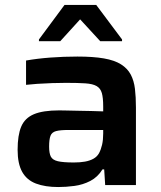

<svg xmlns="http://www.w3.org/2000/svg" viewBox="-20 -746 648 774"><path d="M215 8Q162 8 125 -6Q88 -20 69.5 -53Q51 -86 51 -142Q51 -201 65.5 -235.5Q80 -270 116.5 -285.5Q153 -301 219 -301Q229 -301 249 -300.5Q269 -300 295 -299.5Q321 -299 347.5 -298.5Q374 -298 396 -297V-317Q396 -352 390.5 -371Q385 -390 369.5 -399Q354 -408 324 -410Q294 -412 246 -412Q222 -412 190.5 -411Q159 -410 130 -408Q101 -406 85 -404V-502Q130 -510 183.5 -514Q237 -518 292 -518Q356 -518 399 -510.5Q442 -503 468 -486.5Q494 -470 507 -445.5Q520 -421 524 -388Q528 -355 528 -312V0H404L400 -63H393Q374 -32 344 -16.5Q314 -1 280 3.5Q246 8 215 8ZM278 -91Q303 -91 322.5 -94.5Q342 -98 356.5 -106Q371 -114 379 -128Q387 -143 391.5 -162.5Q396 -182 396 -208V-222H255Q223 -222 206 -217.5Q189 -213 183.5 -198.5Q178 -184 178 -155Q178 -128 185 -114.5Q192 -101 213.5 -96Q235 -91 278 -91ZM137 -580V-587L240 -726H368L472 -587V-580H384L303 -668L223 -580Z"/></svg>

Font: Saira SemiExpanded SemiBold
Style: Regular
Weight: 600
Width: 6
Designer: Hector Gatti with collaboration of the Omnibus-Type team
Foundry: Omnibus-Type
Version: Version 1.101